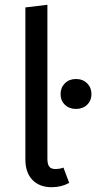

<svg xmlns="http://www.w3.org/2000/svg" viewBox="-20 -770 402 802"><path d="M86 -104V-739L178 -750V-106Q178 -85 185.5 -74.5Q193 -64 211 -64Q230 -64 245 -70L269 -6Q236 12 196 12Q145 12 115.5 -18.5Q86 -49 86 -104ZM362 -377Q362 -350 344 -332.5Q326 -315 297 -315Q269 -315 251 -332.5Q233 -350 233 -377Q233 -404 251 -422Q269 -440 297 -440Q326 -440 344 -422Q362 -404 362 -377Z"/></svg>

Font: Fira GO
Style: Regular
Weight: 400
Designer: Carrois Corporate
Foundry: Carrois Corporate GbR
Version: Version 0.300